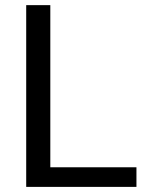

<svg xmlns="http://www.w3.org/2000/svg" viewBox="-20 -731 579 751"><path d="M513.7 -76.7V0H158.2V-76.7ZM176.8 -710.9V0H82.5V-710.9Z"/></svg>

Font: RobotoDEMO
Style: Regular
Weight: 400
Designer: Christian Robertson
Foundry: Google
Version: Version 2.136